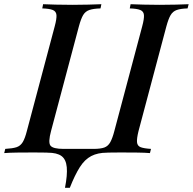

<svg xmlns="http://www.w3.org/2000/svg" viewBox="-57 -728 917 913"><path d="M309 0Q255 0 217.5 -1Q180 -2 153.5 -2.5Q127 -3 104 -3Q61 -3 24 -2.5Q-13 -2 -37 0L-32 -20Q3 -22 21.5 -28Q40 -34 51 -52Q62 -70 71 -106L203 -602Q213 -639 211.5 -656.5Q210 -674 194 -680.5Q178 -687 144 -688L148 -708Q171 -707 208 -706Q245 -705 288 -705Q326 -705 363 -706Q400 -707 425 -708L421 -688Q387 -687 368 -680.5Q349 -674 338.5 -656.5Q328 -639 318 -602L186 -106Q171 -51 183 -35.5Q195 -20 245 -20H388Q421 -20 439 -26.5Q457 -33 467.5 -52Q478 -71 487 -106L619 -602Q629 -639 627.5 -656.5Q626 -674 610 -680.5Q594 -687 560 -688L564 -708Q589 -707 626.5 -706Q664 -705 701 -705Q744 -705 780 -706Q816 -707 840 -708L835 -688Q802 -687 783.5 -680.5Q765 -674 754.5 -656.5Q744 -639 734 -602L602 -106Q593 -70 594.5 -52Q596 -34 612 -28Q628 -22 661 -20L656 0Q634 -2 597 -2.5Q560 -3 517 -3Q494 -3 467 -2.5Q440 -2 402.5 -1Q365 0 309 0ZM326 -16 452 -2Q408 -2 377 14Q346 30 322.5 67Q299 104 275 165H252Q264 104 260.5 67Q257 30 235.5 14Q214 -2 169 -2Z"/></svg>

Font: Playfair Display Medium
Style: Italic
Weight: 500
Italic angle: -14°
Designer: Claus Eggers Sørensen
Foundry: Claus Eggers Sørensen
Version: Version 1.203